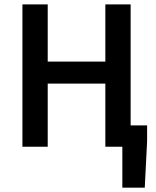

<svg xmlns="http://www.w3.org/2000/svg" viewBox="-20 -674 715 882"><path d="M83 0V-653.8H199.2V-391.1H463.9V-653.8H580.1V-98.1H655.8V-25.9L645 188H542V0H463.9V-290H199.2V0Z"/></svg>

Font: Source Sans 3 Semibold
Style: Regular
Weight: 600
Designer: Paul D. Hunt
Foundry: Adobe
Version: Version 3.052;hotconv 1.1.0;makeotfexe 2.6.0